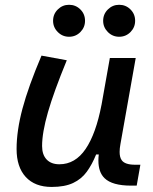

<svg xmlns="http://www.w3.org/2000/svg" viewBox="-20 -755 626 786"><path d="M191.4 10.3Q123 10.3 85.4 -30.5Q47.9 -71.3 47.9 -145Q47.9 -219.7 72 -310.3Q96.2 -400.9 149.9 -527.3L253.4 -508.3Q200.2 -378.9 176.3 -295.7Q152.3 -212.4 152.3 -157.2Q152.3 -121.6 170.9 -102.1Q189.5 -82.5 223.1 -82.5Q288.1 -82.5 330.6 -145.3Q373 -208 395.5 -325.7V-325.2L429.7 -517.6H535.6L473.1 -165.5Q469.7 -147.5 469.7 -133.3Q469.7 -111.3 478 -99.6Q490.7 -80.6 533.7 -80.6H554.7L539.6 4.9H516.6Q439.5 4.9 408.2 -25.4Q382.8 -49.8 382.8 -97.7Q382.8 -109.4 384.3 -122.6H373.5Q356.9 -81.5 335.2 -51.8Q313.5 -22 279.3 -5.9Q245.1 10.3 191.4 10.3ZM262.7 -604.5Q235.8 -604.5 216.6 -623.8Q197.3 -643.1 197.3 -669.9Q197.3 -697.3 216.6 -716.3Q235.8 -735.4 262.7 -735.4Q290 -735.4 309.1 -716.3Q328.1 -697.3 328.1 -669.9Q328.1 -643.1 309.1 -623.8Q290 -604.5 262.7 -604.5ZM467.8 -604.5Q440.9 -604.5 421.6 -623.8Q402.3 -643.1 402.3 -669.9Q402.3 -697.3 421.6 -716.3Q440.9 -735.4 467.8 -735.4Q495.1 -735.4 514.2 -716.3Q533.2 -697.3 533.2 -669.9Q533.2 -643.1 514.2 -623.8Q495.1 -604.5 467.8 -604.5Z"/></svg>

Font: CaskaydiaCove NFP
Style: Italic
Weight: 400
Italic angle: -10°
Designer: Aaron Bell
Foundry: Saja Typeworks
Version: Version 2111.001; VTT 6.35;Nerd Fonts 3.1.1